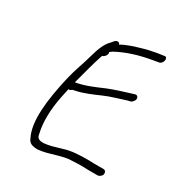

<svg xmlns="http://www.w3.org/2000/svg" viewBox="-150 -757 759 815"><g transform="rotate(30 229.5 -349.5)"><path d="M110 -365C82 -243 69 -134 103 -68C110 -49 126 -43 153 -43C209 -48 252 -75 311 -75C323 -76 340 -76 356 -76C372 -75 387 -75 403 -75H427C436 -75 447 -83 449 -92C451 -102 446 -111 436 -111H412C396 -111 380 -111 364 -112C318 -112 279 -110 245 -99L214 -90C195 -84 180 -81 160 -79C135 -79 128 -86 125 -106C114 -153 114 -215 129 -288L138 -330H139C144 -329 149 -331 153 -336C157 -337 162 -338 167 -339C202 -346 243 -364 277 -379C306 -392 353 -405 380 -414L393 -417C397 -418 401 -422 404 -426C416 -439 408 -456 395 -453L382 -449C352 -440 307 -426 275 -413C233 -395 191 -376 147 -369C162 -424 174 -474 191 -524C201 -526 214 -540 209 -553C213 -556 216 -559 221 -562C269 -588 324 -605 382 -615L416 -621C435 -626 439 -661 420 -656L386 -651C363 -647 340 -642 321 -636C290 -627 256 -617 229 -601C228 -612 214 -613 205 -604L194 -591C172 -570 160 -535 150 -499C138 -455 121 -413 110 -365Z"/></g></svg>

Font: Stray Cat
Style: CnObl
Weight: 400
Version: Version 1.0